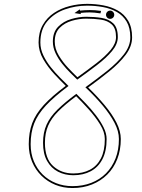

<svg xmlns="http://www.w3.org/2000/svg" viewBox="-20 -948 718 968"><path d="M345.5 0Q299 0 259 -16.2Q219 -32.5 188.8 -62.2Q158.5 -92 141.8 -132.2Q125 -172.5 125 -221Q125 -280 142.2 -326.5Q159.5 -373 200.2 -417.8Q241 -462.5 311.5 -515Q286.5 -539.5 254.2 -574Q222 -608.5 198.2 -649.2Q174.5 -690 174.5 -733.5Q174.5 -785.5 195.8 -822.5Q217 -859.5 252.5 -883Q288 -906.5 331.5 -917.5Q375 -928.5 419 -928.5Q460.5 -928.5 500.8 -921Q541 -913.5 573.8 -895Q606.5 -876.5 626.2 -843.5Q646 -810.5 646 -759.5Q646 -714.5 614 -672Q582 -629.5 531.2 -588.5Q480.5 -547.5 424.5 -507Q471 -462 508.2 -417.2Q545.5 -372.5 567.2 -329.8Q589 -287 589 -247Q589 -191.5 571.2 -146Q553.5 -100.5 520.8 -68Q488 -35.5 443.5 -17.8Q399 0 345.5 0ZM345.5 -9.5Q397.5 -9.5 440.5 -26.2Q483.5 -43 514.5 -74.2Q545.5 -105.5 562.5 -149.2Q579.5 -193 579.5 -247Q579.5 -286.5 557.2 -329Q535 -371.5 497 -416.8Q459 -462 410.5 -508Q468 -549.5 519.8 -590.5Q571.5 -631.5 604.2 -673.5Q637 -715.5 637 -759.5Q637 -807.5 618.5 -838.8Q600 -870 568.8 -887.8Q537.5 -905.5 498.5 -912.5Q459.5 -919.5 419 -919.5Q361 -919.5 307 -900.5Q253 -881.5 218.2 -840.5Q183.5 -799.5 183.5 -733.5Q183.5 -700.5 198.5 -669Q213.5 -637.5 236.2 -609Q259 -580.5 283 -556.5Q307 -532.5 325.5 -514.5Q253 -460.5 211.5 -416Q170 -371.5 152.2 -325.5Q134.5 -279.5 134.5 -221Q134.5 -174 150.5 -135.2Q166.5 -96.5 195.2 -68.2Q224 -40 262.2 -24.8Q300.5 -9.5 345.5 -9.5ZM349.5 -64.5Q307 -64.5 272.2 -82.5Q237.5 -100.5 217.2 -136.8Q197 -173 197 -228Q197 -280 214.8 -319.5Q232.5 -359 269.8 -395.5Q307 -432 365 -475Q387.5 -452.5 413.8 -425Q440 -397.5 463.5 -367Q487 -336.5 502.2 -306Q517.5 -275.5 517.5 -247Q517.5 -185.5 496.2 -145Q475 -104.5 437.2 -84.5Q399.5 -64.5 349.5 -64.5ZM349.5 -73.5Q397.5 -73.5 433.2 -92.2Q469 -111 488.8 -149.5Q508.5 -188 508.5 -247Q508.5 -282 484.8 -320.5Q461 -359 427.5 -396.2Q394 -433.5 364 -463Q308.5 -421.5 273.8 -386.8Q239 -352 222.8 -314.5Q206.5 -277 206.5 -228Q206.5 -149 247.5 -111.2Q288.5 -73.5 349.5 -73.5ZM369.5 -546.5Q355.5 -560 334.8 -580.5Q314 -601 293.8 -626.2Q273.5 -651.5 260 -680Q246.5 -708.5 246.5 -738.5Q246.5 -786 273.2 -813.2Q300 -840.5 339 -852Q378 -863.5 414.5 -863.5Q455 -863.5 491.5 -857.8Q528 -852 551 -830.2Q574 -808.5 574 -761Q574 -725.5 544.8 -690.5Q515.5 -655.5 468.8 -619.8Q422 -584 369.5 -546.5ZM370.5 -558.5Q421.5 -595 466 -629.2Q510.5 -663.5 537.8 -696.2Q565 -729 565 -761Q565 -804.5 544 -824.2Q523 -844 488.8 -849Q454.5 -854 414.5 -854Q379 -854 342.2 -843.2Q305.5 -832.5 280.8 -807.5Q256 -782.5 256 -738.5Q256 -702.5 276.2 -668.5Q296.5 -634.5 323.5 -606Q350.5 -577.5 370.5 -558.5ZM535 -853Q526.5 -853 520.5 -859Q514.5 -865 514.5 -873.5Q514.5 -882 520.5 -888.2Q526.5 -894.5 535 -894.5Q544 -894.5 550 -888.2Q556 -882 556 -873.5Q556 -865 550 -859Q544 -853 535 -853ZM486.5 -880.5Q454.5 -885.5 432.2 -885.5Q410 -885.5 386.5 -883L387.5 -877L355.5 -882L382.5 -901L383.5 -894.5Q407 -897 432.2 -897.2Q457.5 -897.5 489.5 -893Z"/></svg>

Font: Edu AU VIC WA NT Arrows
Style: Regular
Weight: 400
Designer: Tina and Corey Anderson, Eben Sorkin, Mirko Velimirovic
Foundry: Google for Education
Version: Version 1.001